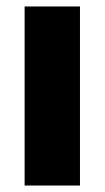

<svg xmlns="http://www.w3.org/2000/svg" viewBox="-20 -573 323 593"><path d="M227 0H56V-553H227Z"/></svg>

Font: Noto Sans Khmer UI Condensed Black
Style: Regular
Weight: 900
Width: 3
Designer: Danh Hong and the Monotype Design Team
Foundry: Monotype Imaging Inc.
Version: Version 2.002; ttfautohint (v1.8.4.7-5d5b)